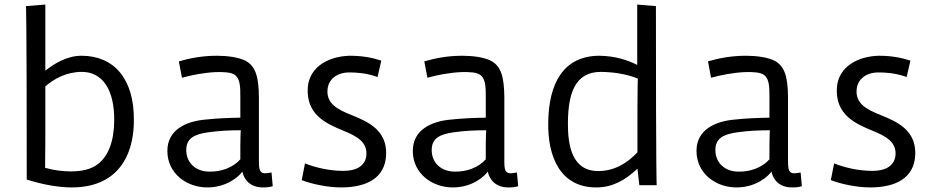

<svg xmlns="http://www.w3.org/2000/svg" viewBox="-20 -818 4127 848"><path d="M98.1 -24.9C174.8 -1 241.7 9.8 296.9 9.8C361.3 9.8 416.5 -4.4 460.4 -33.7C529.3 -80.1 570.3 -164.1 571.3 -283.7C573.7 -470.2 483.4 -571.8 339.8 -571.8C274.4 -571.8 217.3 -535.2 180.2 -505.9V-797.9L94.7 -791C94.7 -791 98.1 -777.3 98.1 -24.9ZM179.2 -76.7C179.2 -76.7 180.2 -155.3 180.2 -195.3V-436.5C218.8 -470.2 273.4 -500.5 341.8 -500.5C432.6 -500.5 486.3 -421.4 484.4 -283.7C483.4 -190.9 457 -128.4 414.1 -94.7C381.8 -68.8 338.9 -61 292.5 -61C259.8 -61 218.8 -65.4 179.2 -76.7Z M719.2 -151.4C719.2 -50.8 806.2 11.2 898.9 9.8C982.4 8.8 1035.6 -38.6 1050.3 -60.1C1058.6 -21.5 1087.9 9.8 1140.6 9.8C1157.7 9.8 1170.9 8.8 1184.6 4.4L1179.2 -56.2C1154.3 -51.8 1140.6 -49.8 1131.8 -60.1C1122.6 -70.3 1123.5 -93.8 1123.5 -126.5V-389.2C1122.6 -478 1109.4 -526.4 1063 -550.3C1033.2 -564.9 985.4 -571.8 938 -571.8C872.1 -571.8 816.4 -560.5 770 -546.9L783.7 -474.6C824.7 -486.3 881.8 -497.1 931.6 -499.5C967.8 -500.5 1001.5 -499.5 1018.6 -486.3C1041.5 -467.8 1041.5 -431.6 1041.5 -386.2V-298.3C986.8 -297.4 939.5 -295.4 888.7 -290C801.8 -282.7 719.2 -245.1 719.2 -151.4ZM802.7 -155.3C802.7 -205.6 835.4 -225.1 901.4 -233.9C949.7 -240.7 998 -242.7 1043.5 -242.7C1043.5 -242.7 1041.5 -219.2 1041.5 -178.7V-114.3C1008.3 -76.7 954.1 -58.6 904.3 -60.1C845.2 -60.1 802.7 -98.1 802.7 -155.3Z M1312.5 -22.5C1356.4 -5.4 1426.8 9.8 1485.8 9.8C1596.2 9.8 1682.1 -29.3 1685.5 -136.7C1688.5 -242.7 1606.4 -280.3 1533.2 -309.6C1470.7 -334.5 1419.9 -360.4 1426.8 -424.8C1431.2 -465.8 1465.3 -498 1522.5 -498C1548.3 -498 1593.8 -497.1 1647.5 -478L1664.1 -550.3C1622.1 -564 1578.1 -571.8 1523.9 -571.8C1434.1 -569.3 1346.7 -525.4 1339.4 -431.6C1331.5 -311.5 1419.9 -272.5 1496.6 -240.7C1555.7 -216.8 1603 -190.9 1598.1 -132.3C1594.7 -91.8 1562.5 -61 1487.8 -63.5C1432.1 -64.5 1374.5 -77.6 1327.1 -96.2L1312.5 -22.5Z M1803.2 -151.4C1803.2 -50.8 1890.1 11.2 1982.9 9.8C2066.4 8.8 2119.6 -38.6 2134.3 -60.1C2142.6 -21.5 2171.9 9.8 2224.6 9.8C2241.7 9.8 2254.9 8.8 2268.6 4.4L2263.2 -56.2C2238.3 -51.8 2224.6 -49.8 2215.8 -60.1C2206.5 -70.3 2207.5 -93.8 2207.5 -126.5V-389.2C2206.5 -478 2193.4 -526.4 2147 -550.3C2117.2 -564.9 2069.3 -571.8 2022 -571.8C1956.1 -571.8 1900.4 -560.5 1854 -546.9L1867.7 -474.6C1908.7 -486.3 1965.8 -497.1 2015.6 -499.5C2051.8 -500.5 2085.4 -499.5 2102.5 -486.3C2125.5 -467.8 2125.5 -431.6 2125.5 -386.2V-298.3C2070.8 -297.4 2023.4 -295.4 1972.7 -290C1885.7 -282.7 1803.2 -245.1 1803.2 -151.4ZM1886.7 -155.3C1886.7 -205.6 1919.4 -225.1 1985.4 -233.9C2033.7 -240.7 2082 -242.7 2127.4 -242.7C2127.4 -242.7 2125.5 -219.2 2125.5 -178.7V-114.3C2092.3 -76.7 2038.1 -58.6 1988.3 -60.1C1929.2 -60.1 1886.7 -98.1 1886.7 -155.3Z M2615.2 9.8C2683.1 9.8 2741.7 -21.5 2795.4 -73.2L2803.7 0H2880.4C2880.4 0 2877 -11.2 2877 -791L2794.4 -797.9V-531.2C2749 -554.2 2696.3 -570.3 2628.4 -571.8C2465.8 -571.8 2403.8 -446.3 2401.4 -279.3C2397.9 -126.5 2454.6 11.2 2615.2 9.8ZM2621.6 -62.5C2506.3 -62.5 2487.3 -175.8 2488.3 -276.9C2489.3 -402.3 2518.1 -500.5 2633.8 -500.5C2688.5 -499.5 2741.7 -492.7 2796.9 -471.2C2796.9 -471.2 2795.4 -390.1 2795.4 -349.1V-145.5C2756.3 -103.5 2699.7 -62.5 2621.6 -62.5Z M3056.2 -151.4C3056.2 -50.8 3143.1 11.2 3235.8 9.8C3319.3 8.8 3372.6 -38.6 3387.2 -60.1C3395.5 -21.5 3424.8 9.8 3477.5 9.8C3494.6 9.8 3507.8 8.8 3521.5 4.4L3516.1 -56.2C3491.2 -51.8 3477.5 -49.8 3468.8 -60.1C3459.5 -70.3 3460.4 -93.8 3460.4 -126.5V-389.2C3459.5 -478 3446.3 -526.4 3399.9 -550.3C3370.1 -564.9 3322.3 -571.8 3274.9 -571.8C3209 -571.8 3153.3 -560.5 3106.9 -546.9L3120.6 -474.6C3161.6 -486.3 3218.8 -497.1 3268.6 -499.5C3304.7 -500.5 3338.4 -499.5 3355.5 -486.3C3378.4 -467.8 3378.4 -431.6 3378.4 -386.2V-298.3C3323.7 -297.4 3276.4 -295.4 3225.6 -290C3138.7 -282.7 3056.2 -245.1 3056.2 -151.4ZM3139.6 -155.3C3139.6 -205.6 3172.4 -225.1 3238.3 -233.9C3286.6 -240.7 3335 -242.7 3380.4 -242.7C3380.4 -242.7 3378.4 -219.2 3378.4 -178.7V-114.3C3345.2 -76.7 3291 -58.6 3241.2 -60.1C3182.1 -60.1 3139.6 -98.1 3139.6 -155.3Z M3649.4 -22.5C3693.4 -5.4 3763.7 9.8 3822.8 9.8C3933.1 9.8 4019 -29.3 4022.5 -136.7C4025.4 -242.7 3943.4 -280.3 3870.1 -309.6C3807.6 -334.5 3756.8 -360.4 3763.7 -424.8C3768.1 -465.8 3802.2 -498 3859.4 -498C3885.3 -498 3930.7 -497.1 3984.4 -478L4001 -550.3C3959 -564 3915 -571.8 3860.8 -571.8C3771 -569.3 3683.6 -525.4 3676.3 -431.6C3668.5 -311.5 3756.8 -272.5 3833.5 -240.7C3892.6 -216.8 3939.9 -190.9 3935.1 -132.3C3931.6 -91.8 3899.4 -61 3824.7 -63.5C3769 -64.5 3711.4 -77.6 3664.1 -96.2L3649.4 -22.5Z"/></svg>

Font: Duru Sans
Style: Regular
Weight: 400
Designer: Onur Yazıcıgil
Foundry: Onur Yazıcıgil
Version: Version 1.002